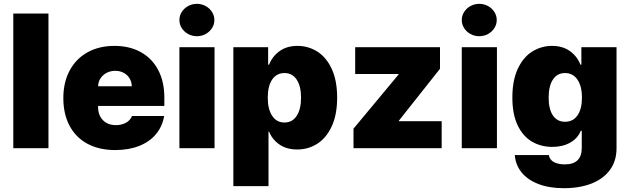

<svg xmlns="http://www.w3.org/2000/svg" viewBox="-20 -778 3306 1008"><path d="M234.4 0H49.8V-707H234.4Z M312.5 -263.7Q312.5 -345.2 345.5 -407.2Q378.4 -469.2 439.2 -503.2Q500 -537.1 581.1 -537.1Q659.7 -537.1 718.8 -504.6Q777.8 -472.2 810.3 -410.9Q842.8 -349.6 842.8 -265.6V-221.7H495.1V-214.8Q495.1 -173.3 520.3 -147.2Q545.4 -121.1 588.9 -121.1Q619.1 -121.1 641.6 -133.8Q664.1 -146.5 672.9 -168.9H841.8Q832.5 -114.3 799.1 -74Q765.6 -33.7 710.9 -12Q656.2 9.8 585 9.8Q501 9.8 439.7 -22.9Q378.4 -55.7 345.5 -117.2Q312.5 -178.7 312.5 -263.7ZM671.9 -325.2Q671.4 -348.6 659.9 -367.2Q648.4 -385.7 628.9 -396Q609.4 -406.2 585 -406.2Q560.5 -406.2 540.3 -395.8Q520 -385.3 507.8 -366.9Q495.6 -348.6 495.1 -325.2Z M921.9 -530.3H1106.4V0H921.9ZM921.9 -672.9Q921.9 -695.8 934.3 -715.3Q946.8 -734.9 967.8 -746.3Q988.8 -757.8 1013.7 -757.8Q1038.6 -757.8 1059.6 -746.3Q1080.6 -734.9 1093 -715.3Q1105.5 -695.8 1105.5 -672.9Q1105.5 -649.9 1093 -630.4Q1080.6 -610.8 1059.6 -599.4Q1038.6 -587.9 1013.7 -587.9Q988.8 -587.9 967.8 -599.4Q946.8 -610.8 934.3 -630.4Q921.9 -649.9 921.9 -672.9Z M1205.1 -530.3H1387.7V-438.5H1392.6Q1409.2 -481.4 1447.3 -509.3Q1485.4 -537.1 1542 -537.1Q1597.7 -537.1 1645 -507.8Q1692.4 -478.5 1721.2 -417.2Q1750 -356 1750 -264.6Q1750 -176.8 1721.9 -115.5Q1693.8 -54.2 1646.2 -23.7Q1598.6 6.8 1540 6.8Q1485.4 6.8 1447.5 -19Q1409.7 -44.9 1392.6 -86.9H1389.6V199.2H1205.1ZM1473.6 -134.8Q1514.6 -134.8 1537.6 -169.7Q1560.5 -204.6 1560.5 -265.6Q1560.5 -325.7 1537.6 -360.1Q1514.6 -394.5 1473.6 -394.5Q1432.1 -394.5 1408.9 -360.4Q1385.7 -326.2 1385.7 -265.6Q1385.7 -205.1 1408.9 -169.9Q1432.1 -134.8 1473.6 -134.8Z M1835.9 -102.5 2072.3 -386.7V-389.6H1844.7V-530.3H2290V-417L2074.2 -144.5V-141.6H2298.8V0H1835.9Z M2404.3 -530.3H2588.9V0H2404.3ZM2404.3 -672.9Q2404.3 -695.8 2416.7 -715.3Q2429.2 -734.9 2450.2 -746.3Q2471.2 -757.8 2496.1 -757.8Q2521 -757.8 2542 -746.3Q2563 -734.9 2575.4 -715.3Q2587.9 -695.8 2587.9 -672.9Q2587.9 -649.9 2575.4 -630.4Q2563 -610.8 2542 -599.4Q2521 -587.9 2496.1 -587.9Q2471.2 -587.9 2450.2 -599.4Q2429.2 -610.8 2416.7 -630.4Q2404.3 -649.9 2404.3 -672.9Z M2682.6 36.1H2861.3Q2865.7 61 2887.9 73Q2910.2 85 2945.3 85Q3034.2 85 3034.2 -1V-91.8H3029.3Q3013.7 -52.2 2974.1 -29.5Q2934.6 -6.8 2879.9 -6.8Q2820.3 -6.8 2772.9 -34.4Q2725.6 -62 2697.8 -119.9Q2669.9 -177.7 2669.9 -265.6Q2669.9 -356.4 2698.7 -417.5Q2727.5 -478.5 2774.9 -507.8Q2822.3 -537.1 2877.9 -537.1Q2934.6 -537.1 2972.7 -509.3Q3010.7 -481.4 3027.3 -438.5H3032.2V-530.3H3216.8V0Q3216.8 66.4 3182.6 113.5Q3148.4 160.6 3086.2 185.3Q3023.9 210 2940.4 210Q2863.3 210 2806.4 188Q2749.5 166 2718 126.7Q2686.5 87.4 2682.6 36.1ZM3035.2 -265.6Q3035.2 -325.7 3011.5 -360.1Q2987.8 -394.5 2946.3 -394.5Q2905.3 -394.5 2882.8 -360.4Q2860.4 -326.2 2860.4 -265.6Q2860.4 -205.1 2882.8 -171.9Q2905.3 -138.7 2946.3 -138.7Q2988.3 -138.7 3011.7 -172.1Q3035.2 -205.6 3035.2 -265.6Z"/></svg>

Font: Pretendard Std Black
Style: Regular
Weight: 900
Designer: Base glyphs from Inter by Rasmus Andersson; Hangeul glyphs from Noto Sans CJK(Source Han Sans) by Jang Soo-young and Kan
Foundry: Kil Hyung-jin
Version: Version 1.309